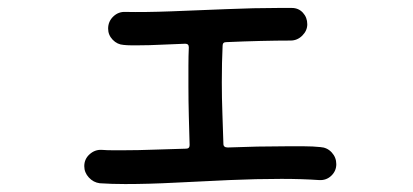

<svg xmlns="http://www.w3.org/2000/svg" viewBox="-20 -515 1040 483"><path d="M786 -145Q803 -144 814.5 -131.5Q826 -119 826 -102Q826 -85 813.5 -73Q801 -61 783 -62Q740 -65 688 -65Q625 -65 556.5 -62Q488 -59 421 -55.5Q354 -52 295 -52Q278 -52 262 -52.5Q246 -53 231 -54Q215 -56 203.5 -68.5Q192 -81 192 -97Q192 -115 205.5 -127Q219 -139 236 -138Q249 -137 263 -137Q277 -137 291 -137Q327 -137 366.5 -138.5Q406 -140 448 -141Q457 -141 457 -150Q456 -185 455 -223Q454 -261 454 -298Q454 -324 454 -349Q454 -374 455 -396Q455 -405 446 -405Q414 -404 384.5 -402.5Q355 -401 329 -401Q319 -401 309.5 -401Q300 -401 291 -402Q275 -403 263.5 -415Q252 -427 252 -443Q252 -461 265 -473.5Q278 -486 296 -485Q344 -484 411 -486.5Q478 -489 549 -492Q620 -495 681 -495H714Q731 -495 742 -483Q753 -471 753 -454Q753 -438 740.5 -425.5Q728 -413 711 -413Q677 -413 635.5 -412Q594 -411 549 -409Q540 -409 540 -400Q539 -380 538.5 -356.5Q538 -333 538 -308Q538 -269 539.5 -228.5Q541 -188 542 -153Q542 -144 553 -144Q628 -147 700 -147Q723 -147 745 -147Q767 -147 786 -145Z"/></svg>

Font: Kiwi Maru Medium
Style: Regular
Weight: 500
Designer: Hiroki-Chan
Version: Version 1.100